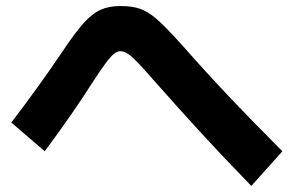

<svg xmlns="http://www.w3.org/2000/svg" viewBox="-20 -651 978 639"><path d="M488.3 -387.7Q454.6 -426.3 435.8 -445.6Q417 -464.8 404.5 -472.7Q392.1 -480.5 380.9 -480.5Q370.1 -480.5 359.4 -471.9Q348.6 -463.4 332 -441.2Q315.4 -418.9 286.1 -374Q226.1 -278.8 128.9 -147.5L17.6 -243.2Q108.9 -362.3 186.5 -477.5Q229.5 -542 258.3 -574Q287.1 -606 314.7 -618.4Q342.3 -630.9 380.9 -630.9Q420.4 -630.9 447.3 -621.3Q474.1 -611.8 504.2 -585.2Q534.2 -558.6 585.9 -501Q667 -408.7 747.3 -324.2Q827.6 -239.7 919.9 -147.5L816.4 -32.2Q719.2 -132.3 645.8 -212.4Q572.3 -292.5 488.3 -387.7Z"/></svg>

Font: Pretendard ExtraBold
Style: Regular
Weight: 800
Designer: Base glyphs from Inter by Rasmus Andersson; Hangeul glyphs from Noto Sans CJK(Source Han Sans) by Jang Soo-young and Kan
Foundry: Kil Hyung-jin
Version: Version 1.309